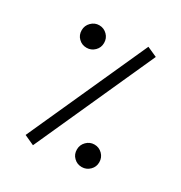

<svg xmlns="http://www.w3.org/2000/svg" viewBox="-157 -776 834 884"><g transform="rotate(30 260.0 -334.0)"><path d="M377.3 -663.5 90.7 -29.2 143.6 -5 430.2 -639.8ZM328.5 -89.7C328.5 -72.5 334 -58.4 345.6 -47.4C357.2 -35.8 371.3 -30.2 387.9 -30.2C404.5 -30.2 418.6 -36.3 430.2 -47.9C441.8 -59.4 447.4 -73 447.4 -89.7C447.4 -106.3 441.8 -120.4 430.2 -132C418.6 -143.6 404.5 -149.6 387.9 -149.6C371.3 -149.6 357.7 -143.6 346.1 -132C334.5 -120.4 328.5 -106.3 328.5 -89.7ZM73 -576.3C73 -559.2 78.6 -545.1 90.2 -534C101.8 -522.4 115.9 -516.9 132.5 -516.9C149.1 -516.9 163.2 -522.9 174.8 -534.5C186.4 -546.1 191.9 -559.7 191.9 -576.3C191.9 -592.9 186.4 -607.1 174.8 -618.6C163.2 -630.2 149.1 -636.3 132.5 -636.3C115.9 -636.3 102.3 -630.2 90.7 -618.6C79.1 -607.1 73 -592.9 73 -576.3Z"/></g></svg>

Font: Vazir FD Light
Style: Regular
Weight: 300
Foundry: DejaVu fonts team - Redesigned by Saber Rastikerdar
Version: Version 21.10;October 20, 2019;FontCreator 12.0.0.2547 64-bi